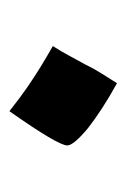

<svg xmlns="http://www.w3.org/2000/svg" viewBox="48 -428 263 398"><g transform="rotate(90 179.0 -229.5)"><path d="M211 -118Q182 -141 160 -156Q138 -171 118.5 -183Q99 -195 76 -208Q87 -225 96 -242Q105 -259 114 -275Q122 -292 132.5 -308.5Q143 -325 153 -341Q182 -325 205 -310Q228 -295 246 -281Q282 -251 282 -238Q282 -219 211 -118Z"/></g></svg>

Font: Noto Naskh Arabic
Style: Bold
Weight: 700
Designer: Monotype Design Team, David Williams, Mohamad Dakak and Nizar Qandah
Foundry: Monotype Imaging Inc.
Version: Version 2.016